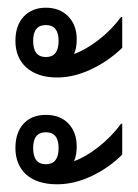

<svg xmlns="http://www.w3.org/2000/svg" viewBox="-20 -502 357 498"><path d="M128 -301Q77 -301 47 -328Q20 -354 20 -396Q20 -436 41.5 -459Q63 -482 99 -482Q135 -482 157 -459.5Q179 -437 179 -400Q179 -377 172 -362Q201 -372 235 -398Q269 -424 294 -458H297V-378Q262 -344 217 -322.5Q172 -301 128 -301ZM99 -354Q132 -354 132 -396Q132 -437 99 -437Q66 -437 66 -396Q66 -354 99 -354ZM128 -24Q76 -24 47 -50Q20 -76 20 -118Q20 -158 41 -181Q62 -204 99 -204Q136 -204 157.5 -181.5Q179 -159 179 -122Q179 -99 172 -84Q201 -94 235 -120.5Q269 -147 294 -181H297V-101Q263 -67 218 -45.5Q173 -24 128 -24ZM99 -76Q132 -76 132 -118Q132 -159 99 -159Q66 -159 66 -118Q66 -76 99 -76Z"/></svg>

Font: Noto Sans Thai Looped UI Narrow
Style: Regular
Weight: 400
Width: 4
Designer: Cadson Demak Team
Foundry: Cadson Demak Co., Ltd.
Version: Version 1.000